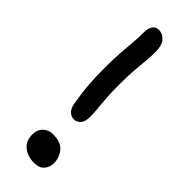

<svg xmlns="http://www.w3.org/2000/svg" viewBox="-244 -732 762 762"><g transform="rotate(45 137.0 -351.0)"><path d="M140.4 -223.2Q124.6 -223.2 113.3 -234.4Q102 -245.6 98 -265.2Q88.4 -320.8 85.3 -363.3Q82.2 -405.8 82.2 -453Q82.2 -505.4 84.9 -541.4Q87.6 -577.4 90.3 -607.2Q93 -637 92.8 -667.8Q92.6 -685.8 101.4 -699.5Q110.2 -713.2 128.4 -713.2Q149.8 -713.2 165.2 -695.7Q180.6 -678.2 180.6 -642.4Q180.6 -614.4 178 -589.3Q175.4 -564.2 172.7 -531.4Q170 -498.6 170 -447Q170 -411.2 171.4 -386.9Q172.8 -362.6 174.6 -344.7Q176.4 -326.8 177.8 -311.1Q179.2 -295.4 179.2 -276.4Q179.2 -247 167 -235.1Q154.8 -223.2 140.4 -223.2ZM150.4 10.6Q114.2 10.6 90.1 -8.8Q66 -28.2 66 -64Q66 -91.4 82.9 -107.4Q99.8 -123.4 123.8 -123.4Q169 -123.4 188.4 -99.1Q207.8 -74.8 207.8 -44.2Q207.8 -22.6 194.2 -6Q180.6 10.6 150.4 10.6Z"/></g></svg>

Font: Shantell Sans Light
Style: Regular
Weight: 300
Designer: Stephen Nixon, Anya Danilova, Shantell Martin
Foundry: Arrow Type
Version: Version 1.011;[c5ecc13dd]